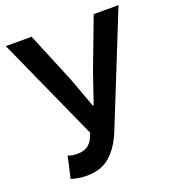

<svg xmlns="http://www.w3.org/2000/svg" viewBox="-136 -846 880 967"><g transform="rotate(-20 304.0 -362.5)"><path d="M167 14Q138 14 118 10Q98 6 82 1L108 -115Q117 -111 128 -108.5Q139 -106 159 -106Q189 -106 208.5 -117.5Q228 -129 241 -153L254 -184L4 -739H142L254 -469L313 -308H318L373 -469L475 -739H608L372 -152Q342 -75 293.5 -30.5Q245 14 167 14Z"/></g></svg>

Font: Noto Sans SC SemiBold
Style: Regular
Weight: 600
Designer: Ryoko NISHIZUKA 西塚涼子 (kana, bopomofo & ideographs); Paul D. Hunt (Latin, Greek & Cyrillic); Sandoll Communications 산돌커뮤니
Foundry: Adobe
Version: Version 2.004-H2;hotconv 1.0.118;makeotfexe 2.5.65603